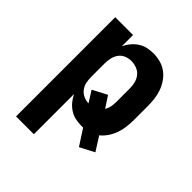

<svg xmlns="http://www.w3.org/2000/svg" viewBox="-203 -660 1006 1006"><g transform="rotate(45 300.0 -156.5)"><path d="M79 215V-520H211V-437Q221 -458 235.5 -475.5Q250 -493 269 -505.5Q288 -518 310 -523Q332 -528 355 -528Q381 -528 407 -521Q433 -514 454 -498.5Q475 -483 490 -461Q505 -439 514 -414Q523 -389 526 -362.5Q529 -336 529 -310V-210Q529 -184 526 -158Q523 -132 514.5 -107.5Q506 -83 491.5 -61Q477 -39 457 -23L506 54L426 96L369 8Q366 8 362.5 8Q359 8 355 8Q332 8 310 3Q288 -2 269 -14.5Q250 -27 235.5 -44.5Q221 -62 211 -83V215ZM299 -102 260 -164 340 -206 381 -143Q390 -157 393.5 -174.5Q397 -192 397 -210V-310Q397 -330 392 -350.5Q387 -371 374 -387Q361 -403 341 -410.5Q321 -418 301 -418Q281 -418 262 -410Q243 -402 231.5 -386Q220 -370 215.5 -350Q211 -330 211 -310V-210Q211 -190 215 -170.5Q219 -151 231 -135Q243 -119 261.5 -110.5Q280 -102 299 -102Z"/></g></svg>

Font: Iosevka Custom XBdEx
Style: Regular
Weight: 800
Width: 7
Monospace: yes
Designer: Belleve Invis
Foundry: Belleve Invis
Version: Version 11.2.4; ttfautohint (v1.8.4)